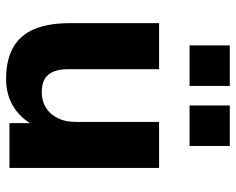

<svg xmlns="http://www.w3.org/2000/svg" viewBox="-92 -671 774 630"><g transform="rotate(90 295.0 -356.0)"><path d="M239 11Q177 11 136 -12Q95 -35 75.5 -81.5Q56 -128 56 -197V-491H207V-193Q207 -164 215 -144.5Q223 -125 239.5 -115.5Q256 -106 282 -106Q311 -106 333 -119.5Q355 -133 367.5 -158Q380 -183 380 -217V-491H531V0H384V-96H399Q377 -45 336 -17Q295 11 239 11ZM326 -591V-723H459V-591ZM129 -591V-723H262V-591Z"/></g></svg>

Font: Nunito Sans 12pt ExtraBold
Style: Regular
Weight: 800
Designer: Vernon Adams
Foundry: Vernon Adams
Version: Version 3.101;gftools[0.9.27]